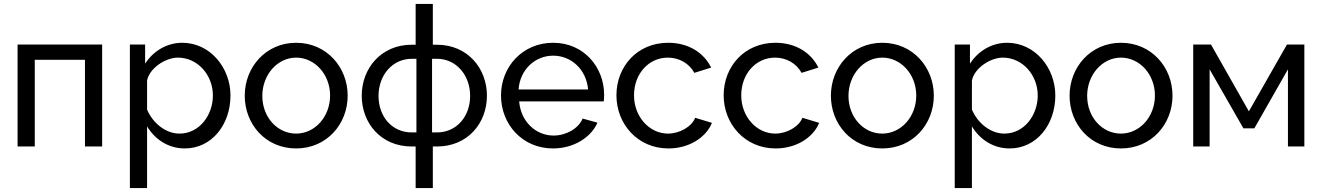

<svg xmlns="http://www.w3.org/2000/svg" viewBox="-20 -750 6769 983"><path d="M70 0H158V-444H415V0H503V-522H70Z M733 -103C772 -38 840 10 926 10C1064 10 1160 -112 1160 -261C1160 -403 1056 -531 913 -531C834 -531 764 -488 723 -424V-522H645V213H733ZM1070 -261C1070 -162 1002 -66 899 -66C828 -66 762 -120 733 -189V-338C746 -402 828 -455 891 -455C992 -455 1070 -366 1070 -261Z M1233 -260C1233 -115 1339 10 1496 10C1653 10 1760 -115 1760 -260C1760 -406 1652 -531 1496 -531C1341 -531 1233 -406 1233 -260ZM1496 -66C1400 -66 1323 -150 1323 -259C1323 -368 1401 -455 1496 -455C1592 -455 1670 -369 1670 -261C1670 -152 1592 -66 1496 -66Z M2108 213H2196V0H2217C2375 0 2473 -120 2473 -260C2473 -401 2373 -521 2217 -521H2196V-730H2108V-521H2088C1932 -521 1832 -401 1832 -260C1832 -120 1930 0 2088 0H2108ZM2088 -72C1987 -72 1918 -153 1918 -259C1918 -365 1989 -449 2088 -449H2112V-72ZM2192 -72V-449H2217C2316 -449 2387 -365 2387 -259C2387 -153 2317 -72 2217 -72Z M2811 10C2916 10 3005 -45 3039 -122L2963 -143C2941 -91 2878 -56 2814 -56C2723 -56 2646 -128 2638 -231H3071C3072 -237 3073 -251 3073 -265C3073 -405 2970 -531 2812 -531C2655 -531 2545 -408 2545 -261C2545 -114 2654 10 2811 10ZM2635 -292C2642 -393 2719 -465 2812 -465C2905 -465 2982 -394 2991 -292Z M3402 10C3507 10 3594 -45 3625 -121L3539 -147C3523 -103 3461 -66 3400 -66C3305 -66 3226 -152 3226 -262C3226 -373 3302 -455 3399 -455C3457 -455 3508 -426 3535 -377L3621 -404C3583 -481 3504 -531 3401 -531C3242 -531 3136 -409 3136 -262C3136 -115 3245 10 3402 10Z M3951 10C4056 10 4143 -45 4174 -121L4088 -147C4072 -103 4010 -66 3949 -66C3854 -66 3775 -152 3775 -262C3775 -373 3851 -455 3948 -455C4006 -455 4057 -426 4084 -377L4170 -404C4132 -481 4053 -531 3950 -531C3791 -531 3685 -409 3685 -262C3685 -115 3794 10 3951 10Z M4234 -260C4234 -115 4340 10 4497 10C4654 10 4761 -115 4761 -260C4761 -406 4653 -531 4497 -531C4342 -531 4234 -406 4234 -260ZM4497 -66C4401 -66 4324 -150 4324 -259C4324 -368 4402 -455 4497 -455C4593 -455 4671 -369 4671 -261C4671 -152 4593 -66 4497 -66Z M4956 -103C4995 -38 5063 10 5149 10C5287 10 5383 -112 5383 -261C5383 -403 5279 -531 5136 -531C5057 -531 4987 -488 4946 -424V-522H4868V213H4956ZM5293 -261C5293 -162 5225 -66 5122 -66C5051 -66 4985 -120 4956 -189V-338C4969 -402 5051 -455 5114 -455C5215 -455 5293 -366 5293 -261Z M5456 -260C5456 -115 5562 10 5719 10C5876 10 5983 -115 5983 -260C5983 -406 5875 -531 5719 -531C5564 -531 5456 -406 5456 -260ZM5719 -66C5623 -66 5546 -150 5546 -259C5546 -368 5624 -455 5719 -455C5815 -455 5893 -369 5893 -261C5893 -152 5815 -66 5719 -66Z M6089 0H6173V-395L6346 -93H6402L6574 -395V0H6658V-522H6569L6374 -180L6180 -522H6089Z"/></svg>

Font: FIGSv2-sans-serif Medium
Style: Regular
Weight: 500
Designer: Matt McInerney, Pablo Impallari, Rodrigo Fuenzalida,Mirko Velimirovic
Foundry: Matt McInerney, Pablo Impallari, Rodrigo Fuenzalida
Version: Version 4.021;hotconv 1.0.109;makeotfexe 2.5.65596